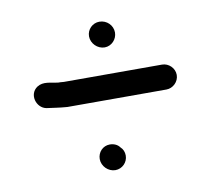

<svg xmlns="http://www.w3.org/2000/svg" viewBox="-60 -588 676 607"><g transform="rotate(-10 278.0 -284.5)"><path d="M221 -92C221 -69 241 -49 264 -49C286 -49 304 -67 304 -89C304 -100 300 -110 292 -117C285 -127 273 -132 260 -132C238 -132 221 -114 221 -92ZM255 -480C255 -457 275 -437 298 -437C320 -437 338 -456 338 -478C338 -501 319 -520 295 -520C273 -520 255 -502 255 -480ZM507 -312C507 -334 488 -352 467 -352H152C143 -353 137 -353 133 -353C110 -356 87 -365 67 -352C37 -332 51 -286 83 -280C107 -277 122 -274 149 -272H467C488 -272 507 -290 507 -312Z"/></g></svg>

Font: Electronic
Style: ExBd
Weight: 800
Version: Version 1.011